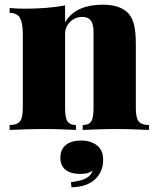

<svg xmlns="http://www.w3.org/2000/svg" viewBox="-20 -553 665 817"><path d="M416 -533Q462 -533 488.5 -521.5Q515 -510 529 -493Q544 -475 551 -445Q558 -415 558 -364V-93Q558 -51 570.5 -36Q583 -21 614 -21V0Q594 -1 553.5 -2.5Q513 -4 474 -4Q432 -4 392 -2.5Q352 -1 332 0V-21Q358 -21 368 -36Q378 -51 378 -93V-418Q378 -439 373 -453Q368 -467 357.5 -474Q347 -481 329 -481Q311 -481 294.5 -472Q278 -463 267.5 -446.5Q257 -430 257 -409V-93Q257 -51 267.5 -36Q278 -21 303 -21V0Q284 -1 247 -2.5Q210 -4 171 -4Q129 -4 86 -2.5Q43 -1 21 0V-21Q52 -21 64.5 -36Q77 -51 77 -93V-410Q77 -455 65 -476.5Q53 -498 21 -498V-519Q53 -516 83 -516Q133 -516 176.5 -519.5Q220 -523 257 -530V-458Q281 -498 321.5 -515.5Q362 -533 416 -533ZM326 45Q366 45 392.5 65.5Q419 86 419 127Q419 177 385 209.5Q351 242 284 244L282 222Q325 217 346.5 205.5Q368 194 374 172Q367 179 354.5 183Q342 187 321 187Q281 187 259 169.5Q237 152 237 118Q237 83 260 64Q283 45 326 45Z"/></svg>

Font: Playfair Display Black
Style: Regular
Weight: 900
Designer: Claus Eggers Sørensen
Foundry: Claus Eggers Sørensen
Version: Version 1.203